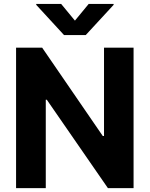

<svg xmlns="http://www.w3.org/2000/svg" viewBox="-20 -974 775 994"><path d="M671.5 -727.3H518.5V-269.9H512.1L198.2 -727.3H63.2V0H217V-457.7H222.3L538.7 0H671.5ZM296.5 -953.8H167.6V-948.9L311.4 -792.6H424L568.2 -948.9V-953.8H439.3L367.9 -867.2Z"/></svg>

Font: Karasuma Gothic
Style: Bold
Weight: 700
Designer: Rasmus Andersson / Ryoko Nishizuka
Foundry: Genbu
Version: Version 1.00